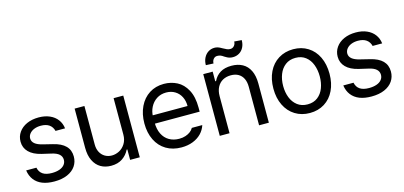

<svg xmlns="http://www.w3.org/2000/svg" viewBox="-65 -1155 3352 1594"><g transform="rotate(-15 1611.0 -358.0)"><path d="M254.9 -465.8Q222.7 -465.8 197.3 -455.6Q171.9 -445.3 157.2 -426.8Q142.6 -408.2 142.6 -385.7Q142.6 -359.4 165 -340.8Q187.5 -322.3 233.4 -311.5L312.5 -292Q383.8 -275.4 418.9 -239.7Q454.1 -204.1 454.1 -148.4Q454.1 -102.5 429.7 -66.4Q405.3 -30.3 358.4 -9.8Q311.5 10.7 246.1 10.7Q186.5 10.7 143.6 -6.3Q100.6 -23.4 74.7 -57.1Q48.8 -90.8 42 -138.7H129.9Q137.7 -100.6 166 -81.5Q194.3 -62.5 244.1 -62.5Q281.2 -62.5 309.1 -72.3Q336.9 -82 352.1 -100.6Q367.2 -119.1 367.2 -143.6Q367.2 -171.9 346.2 -190.9Q325.2 -210 280.3 -219.7L200.2 -238.3Q130.9 -254.9 94.7 -291.5Q58.6 -328.1 58.6 -380.9Q58.6 -425.8 83.5 -461.4Q108.4 -497.1 152.8 -517.1Q197.3 -537.1 254.9 -537.1Q308.6 -537.1 349.6 -519Q390.6 -501 415 -468.3Q439.5 -435.5 444.3 -392.6H362.3Q353.5 -427.7 326.7 -446.8Q299.8 -465.8 254.9 -465.8Z M898.4 -530.3H981.4V0H898.4V-89.8H892.6Q872.1 -46.9 832.5 -20Q793 6.8 735.4 6.8Q684.6 6.8 646 -15.6Q607.4 -38.1 585.4 -83Q563.5 -127.9 563.5 -193.4V-530.3H647.5V-199.2Q647.5 -162.1 662.1 -133.8Q676.8 -105.5 703.1 -89.8Q729.5 -74.2 762.7 -74.2Q794.9 -74.2 826.2 -90.3Q857.4 -106.4 877.9 -139.2Q898.4 -171.9 898.4 -217.8Z M1090.8 -260.7Q1090.8 -341.8 1121.1 -404.8Q1151.4 -467.8 1205.6 -502.4Q1259.8 -537.1 1331.1 -537.1Q1391.6 -537.1 1443.4 -510.7Q1495.1 -484.4 1527.3 -424.8Q1559.6 -365.2 1559.6 -272.5V-237.3H1149.4V-308.6H1474.6Q1474.6 -353.5 1457 -388.2Q1439.5 -422.9 1406.7 -442.9Q1374 -462.9 1331.1 -462.9Q1284.2 -462.9 1249 -439.9Q1213.9 -417 1194.3 -378.4Q1174.8 -339.8 1174.8 -295.9V-248Q1174.8 -189.5 1195.3 -147.9Q1215.8 -106.4 1252.9 -85Q1290 -63.5 1338.9 -63.5Q1369.1 -63.5 1393.6 -71.8Q1418 -80.1 1435.1 -93.3Q1452.1 -106.4 1461.9 -124H1551.8Q1539.1 -84 1509.8 -53.7Q1480.5 -23.4 1436.5 -6.3Q1392.6 10.7 1338.9 10.7Q1263.7 10.7 1207.5 -22.9Q1151.4 -56.6 1121.1 -118.2Q1090.8 -179.7 1090.8 -260.7Z M1752.9 0H1668.9V-530.3H1750V-447.3H1756.8Q1777.3 -490.2 1815.4 -513.7Q1853.5 -537.1 1912.1 -537.1Q1966.8 -537.1 2006.8 -515.1Q2046.9 -493.2 2068.8 -448.2Q2090.8 -403.3 2090.8 -336.9V0H2006.8V-331.1Q2006.8 -372.1 1992.7 -401.4Q1978.5 -430.7 1951.7 -446.3Q1924.8 -461.9 1886.7 -461.9Q1847.7 -461.9 1817.4 -445.3Q1787.1 -428.7 1770 -396Q1752.9 -363.3 1752.9 -318.4ZM1814.5 -717.8Q1827.1 -717.8 1838.4 -714.8Q1849.6 -711.9 1860.4 -706.5Q1871.1 -701.2 1880.9 -695.3Q1898.4 -685.5 1911.6 -679.7Q1924.8 -673.8 1940.4 -673.8Q1960.9 -673.8 1974.1 -689Q1987.3 -704.1 1987.3 -725.6L2050.8 -720.7Q2050.8 -685.5 2037.1 -658.7Q2023.4 -631.8 1999 -617.2Q1974.6 -602.5 1944.3 -602.5Q1928.7 -602.5 1916.5 -606Q1904.3 -609.4 1895.5 -614.3Q1886.7 -619.1 1875 -626Q1860.4 -636.7 1848.1 -641.6Q1835.9 -646.5 1819.3 -646.5Q1799.8 -646.5 1787.1 -631.3Q1774.4 -616.2 1774.4 -593.8L1709 -596.7Q1709 -631.8 1723.1 -659.7Q1737.3 -687.5 1761.2 -702.6Q1785.2 -717.8 1814.5 -717.8Z M2200.2 -262.7Q2200.2 -344.7 2230.5 -406.7Q2260.7 -468.8 2315.9 -502.9Q2371.1 -537.1 2442.4 -537.1Q2513.7 -537.1 2568.4 -502.9Q2623 -468.8 2652.8 -406.7Q2682.6 -344.7 2682.6 -262.7Q2682.6 -181.6 2652.8 -119.6Q2623 -57.6 2568.4 -23.4Q2513.7 10.7 2442.4 10.7Q2371.1 10.7 2315.9 -23.4Q2260.7 -57.6 2230.5 -119.6Q2200.2 -181.6 2200.2 -262.7ZM2598.6 -262.7Q2598.6 -317.4 2581.5 -362.8Q2564.5 -408.2 2529.3 -435.5Q2494.1 -462.9 2442.4 -462.9Q2390.6 -462.9 2355 -435.5Q2319.3 -408.2 2301.8 -362.8Q2284.2 -317.4 2284.2 -262.7Q2284.2 -208 2301.8 -163.1Q2319.3 -118.2 2355 -90.8Q2390.6 -63.5 2442.4 -63.5Q2494.1 -63.5 2529.3 -90.8Q2564.5 -118.2 2581.5 -163.1Q2598.6 -208 2598.6 -262.7Z M2980.5 -465.8Q2948.2 -465.8 2922.9 -455.6Q2897.5 -445.3 2882.8 -426.8Q2868.2 -408.2 2868.2 -385.7Q2868.2 -359.4 2890.6 -340.8Q2913.1 -322.3 2959 -311.5L3038.1 -292Q3109.4 -275.4 3144.5 -239.7Q3179.7 -204.1 3179.7 -148.4Q3179.7 -102.5 3155.3 -66.4Q3130.9 -30.3 3084 -9.8Q3037.1 10.7 2971.7 10.7Q2912.1 10.7 2869.1 -6.3Q2826.2 -23.4 2800.3 -57.1Q2774.4 -90.8 2767.6 -138.7H2855.5Q2863.3 -100.6 2891.6 -81.5Q2919.9 -62.5 2969.7 -62.5Q3006.8 -62.5 3034.7 -72.3Q3062.5 -82 3077.6 -100.6Q3092.8 -119.1 3092.8 -143.6Q3092.8 -171.9 3071.8 -190.9Q3050.8 -210 3005.9 -219.7L2925.8 -238.3Q2856.4 -254.9 2820.3 -291.5Q2784.2 -328.1 2784.2 -380.9Q2784.2 -425.8 2809.1 -461.4Q2834 -497.1 2878.4 -517.1Q2922.9 -537.1 2980.5 -537.1Q3034.2 -537.1 3075.2 -519Q3116.2 -501 3140.6 -468.3Q3165 -435.5 3169.9 -392.6H3087.9Q3079.1 -427.7 3052.2 -446.8Q3025.4 -465.8 2980.5 -465.8Z"/></g></svg>

Font: Pretendard GOV Variable
Style: Regular
Weight: 400
Designer: Base glyphs from Inter by Rasmus Andersson; Hangul glyphs from Noto Sans CJK(Source Han Sans) by Jang Soo-young and Kang
Foundry: Kil Hyung-jin
Version: Version 1.307;Glyphs 3.2 (3192)